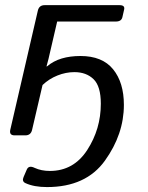

<svg xmlns="http://www.w3.org/2000/svg" viewBox="-20 -533 582 756"><path d="M37.6 0Q15.6 0 20.5 -22L128.9 -490.7Q133.8 -512.7 155.8 -512.7H450.7Q472.7 -512.7 468.8 -495.6L461.9 -465.3Q458 -448.2 436 -448.2H205.1L170.9 -300.8Q167.5 -286.6 163.1 -271.5H165Q190.4 -293 223.1 -302.7Q255.9 -312.5 296.9 -312.5Q382.8 -312.5 425.3 -260.3Q467.8 -208 467.8 -120.1Q467.8 -4.4 393.1 99.6Q318.4 203.6 165 203.6Q113.8 203.6 80.1 188Q65.4 181.2 72.8 164.1L85.4 134.8Q93.3 116.7 116.2 127.9Q142.6 140.1 176.3 140.1Q270 140.1 323.5 57.6Q377 -24.9 377 -124.5Q377 -193.4 348.4 -221.2Q319.8 -249 272.9 -249Q239.3 -249 206.3 -235.8Q173.3 -222.7 147.5 -198.2L106.4 -22Q101.6 0 79.6 0Z"/></svg>

Font: Istok Web
Style: Italic
Weight: 400
Italic angle: -13°
Designer: Andrey V. Panov
Foundry: Andrey V. Panov
Version: Version 1.0.2g